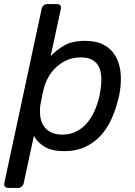

<svg xmlns="http://www.w3.org/2000/svg" viewBox="-45 -730 659 940"><path d="M-24 167 159 -687Q161 -697 168.5 -703.5Q176 -710 186 -710H235Q245 -710 250 -704Q255 -698 253 -687L203 -455Q231 -485 269.5 -507.5Q308 -530 372 -530Q427 -530 463 -510.5Q499 -491 519 -458Q539 -425 544.5 -381.5Q550 -338 543 -290Q541 -274 538 -260Q535 -246 530 -230Q518 -184 497.5 -140.5Q477 -97 445.5 -63.5Q414 -30 370.5 -10Q327 10 270 10Q209 10 173.5 -11.5Q138 -33 121 -65L71 167Q69 177 61.5 183.5Q54 190 44 190H-5Q-15 190 -20.5 183.5Q-26 177 -24 167ZM260 -71Q296 -71 324.5 -84.5Q353 -98 374 -120Q395 -142 410 -171Q425 -200 434 -231Q439 -246 442 -260Q445 -274 447 -289Q452 -321 451 -349.5Q450 -378 440 -400.5Q430 -423 408.5 -436Q387 -449 351 -449Q313 -449 282.5 -435.5Q252 -422 229 -400Q206 -378 191 -350.5Q176 -323 169 -295Q165 -279 160.5 -257Q156 -235 153 -218Q149 -192 151.5 -165.5Q154 -139 166 -118Q178 -97 201 -84Q224 -71 260 -71Z"/></svg>

Font: SVN-Rubik
Style: Italic
Weight: 400
Italic angle: -12°
Designer: Hubert and Fischer
Foundry: Hubert & Fischer
Version: Version 2.101; ttfautohint (v1.8.3)